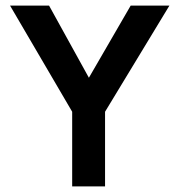

<svg xmlns="http://www.w3.org/2000/svg" viewBox="-20 -669 644 689"><path d="M16 -649 239 -268V0H357V-268L588 -649H449L299 -390L156 -649Z"/></svg>

Font: Karla
Style: Bold Stencil
Weight: 400
Designer: Jonathan Pinhorn
Version: Version 1.000